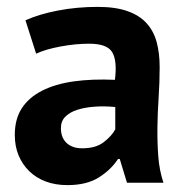

<svg xmlns="http://www.w3.org/2000/svg" viewBox="-20 -530 536 558"><path d="M54 -471Q94 -489 149 -499.5Q204 -510 264 -510Q316 -510 351 -497.5Q386 -485 406.5 -462Q427 -439 435.5 -407Q444 -375 444 -335Q444 -291 441 -246.5Q438 -202 437.5 -159Q437 -116 440 -75.5Q443 -35 455 1H349L328 -68H323Q303 -37 267.5 -14.5Q232 8 176 8Q141 8 113 -2.5Q85 -13 65 -32.5Q45 -52 34 -78.5Q23 -105 23 -138Q23 -184 43.5 -215.5Q64 -247 102.5 -266.5Q141 -286 194.5 -293.5Q248 -301 314 -298Q321 -354 306 -378.5Q291 -403 239 -403Q200 -403 156.5 -395Q113 -387 85 -374ZM219 -99Q258 -99 281 -116.5Q304 -134 315 -154V-219Q284 -222 255.5 -220Q227 -218 205 -211Q183 -204 170 -191Q157 -178 157 -158Q157 -130 173.5 -114.5Q190 -99 219 -99Z"/></svg>

Font: PTSans
Style: Bold
Weight: 700
Designer: A.Korolkova, O.Umpeleva, V.Yefimov
Foundry: ParaType Ltd
Version: Version 2.003W OFL